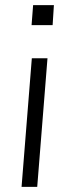

<svg xmlns="http://www.w3.org/2000/svg" viewBox="-20 -728 268 748"><path d="M64 0 104 -501H165L125 0ZM109 -708H190L185 -630H103Z"/></svg>

Font: Muli Light
Style: Italic
Weight: 300
Italic angle: -4.541°
Designer: Vernon Adams
Foundry: Vernon Adams
Version: Version 2.100; ttfautohint (v1.8.1.43-b0c9)